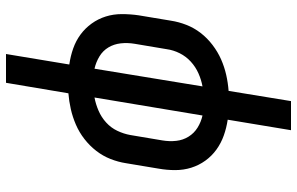

<svg xmlns="http://www.w3.org/2000/svg" viewBox="-195 -580 990 640"><g transform="rotate(90 300.0 -260.0)"><path d="M160 215 195 4Q167 0 141.5 -9Q116 -18 95 -33.5Q74 -49 58.5 -70.5Q43 -92 35 -117.5Q27 -143 27 -171Q27 -199 31 -227L49 -335Q53 -361 63 -386.5Q73 -412 90 -434Q107 -456 130 -473.5Q153 -491 178 -502Q203 -513 229.5 -519Q256 -525 283 -527L317 -735H414L379 -524Q406 -520 431.5 -511Q457 -502 478.5 -486.5Q500 -471 515.5 -449.5Q531 -428 539 -402.5Q547 -377 547 -349Q547 -321 542 -293L524 -185Q520 -159 510 -133.5Q500 -108 483 -86Q466 -64 443.5 -46.5Q421 -29 395.5 -18Q370 -7 343.5 -1Q317 5 291 7L256 215ZM209 -80 268 -440Q246 -436 224.5 -426.5Q203 -417 185.5 -401Q168 -385 157.5 -364Q147 -343 144 -321L126 -214Q122 -190 124.5 -167.5Q127 -145 138 -126.5Q149 -108 168 -96.5Q187 -85 209 -80ZM305 -80Q327 -84 349 -93.5Q371 -103 388.5 -119Q406 -135 416 -156Q426 -177 430 -199L448 -306Q452 -330 449.5 -352.5Q447 -375 435.5 -393.5Q424 -412 405.5 -423.5Q387 -435 365 -440Z"/></g></svg>

Font: Iosevka SS04 Md Ex Obl
Style: Regular
Weight: 500
Width: 7
Italic angle: -9°
Monospace: yes
Designer: Belleve Invis
Foundry: Belleve Invis
Version: Version 19.0.0; ttfautohint (v1.8.4)